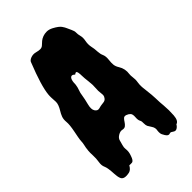

<svg xmlns="http://www.w3.org/2000/svg" viewBox="-234 -815 912 912"><g transform="rotate(-45 222.5 -358.5)"><path d="M397.5 5.9Q391.6 16.6 381.8 22Q372.1 27.3 362.3 20Q352.5 12.7 348.1 13.7Q343.8 14.6 339.8 15.6Q331.1 16.6 322.3 2.9Q313.5 -10.7 312.5 -19Q311.5 -27.3 312.5 -35.2Q316.4 -52.7 307.1 -66.4Q297.9 -80.1 294.4 -86.9Q291 -93.8 291 -106.9Q291 -120.1 289.6 -123.5Q288.1 -127 287.1 -128.9Q282.2 -137.7 283.7 -156.2Q285.2 -174.8 278.3 -182.1Q271.5 -189.5 260.3 -193.4Q249 -197.3 242.7 -190.9Q236.3 -184.6 231 -175.8Q225.6 -167 217.8 -160.6Q210 -154.3 197.8 -157.2Q185.5 -160.2 170.9 -151.4Q156.2 -142.6 153.3 -130.4Q150.4 -118.2 146.5 -105.5Q142.6 -92.8 144 -82Q145.5 -71.3 144 -61Q142.6 -50.8 138.7 -41Q130.9 -16.6 120.1 -14.6Q111.3 -13.7 101.6 -14.6Q90.8 4.9 76.2 8.8Q36.1 17.6 28.3 -3.9Q23.4 -16.6 22.5 -37.1Q20.5 -78.1 13.7 -92.8Q6.8 -107.4 10.3 -127.9Q13.7 -148.4 12.7 -168.9Q11.7 -189.5 12.7 -200.2Q13.7 -210.9 15.1 -219.7Q16.6 -228.5 18.6 -236.8Q20.5 -245.1 21 -256.3Q21.5 -267.6 24.4 -282.2Q27.3 -296.9 30.3 -312.5Q38.1 -351.6 36.1 -371.1Q34.2 -390.6 39.6 -404.3Q44.9 -418 51.8 -428.7Q69.3 -457 68.4 -475.1Q67.4 -493.2 66.9 -503.4Q66.4 -513.7 67.4 -524.4Q72.3 -577.1 117.2 -689.5Q120.1 -700.2 135.7 -706.1Q151.4 -711.9 167.5 -707.5Q183.6 -703.1 193.8 -703.6Q204.1 -704.1 211.4 -711.4Q218.8 -718.8 227.1 -725.6Q235.4 -732.4 247.1 -736.8Q258.8 -741.2 273.4 -741.2Q288.1 -741.2 304.7 -732.4Q332 -717.8 340.8 -705.1Q349.6 -692.4 352.5 -684.6Q355.5 -676.8 362.3 -663.1Q369.1 -649.4 368.7 -638.7Q368.2 -627.9 372.1 -613.3Q376 -598.6 372.1 -579.1Q368.2 -559.6 372.1 -540.5Q376 -521.5 376 -514.6Q376 -507.8 377 -502Q377.9 -485.4 383.8 -472.7Q389.6 -459 387.2 -439Q384.8 -418.9 386.2 -405.8Q387.7 -392.6 396.5 -378.9Q413.1 -352.5 408.2 -320.3Q407.2 -311.5 408.7 -301.3Q410.2 -291 410.2 -282.7Q410.2 -274.4 408.2 -261.7Q405.3 -243.2 409.2 -216.8Q415 -168 415 -151.4Q415 -134.8 416 -123.5Q417 -112.3 418 -99.6Q420.9 -66.4 418.5 -32.7Q416 1 397.5 5.9ZM241.2 -497.1Q238.3 -512.7 224.6 -501Q209 -516.6 199.2 -502Q192.4 -491.2 192.4 -466.8Q190.4 -450.2 185.1 -436.5Q179.7 -422.9 177.7 -406.2Q174.8 -386.7 167.5 -358.4Q160.2 -330.1 169.4 -316.4Q178.7 -302.7 192.4 -306.6Q206.1 -310.5 212.9 -311Q219.7 -311.5 224.6 -312.5Q236.3 -313.5 242.7 -321.8Q249 -330.1 249.5 -336.4Q250 -342.8 249 -349.6Q246.1 -369.1 248 -387.7Q250 -406.2 246.6 -433.6Q243.2 -460.9 243.2 -474.1Q243.2 -487.3 241.2 -497.1Z"/></g></svg>

Font: Creepster
Style: Regular
Weight: 400
Designer: Font Diner, Inc
Foundry: Font Diner, Inc
Version: Version 1.002